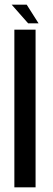

<svg xmlns="http://www.w3.org/2000/svg" viewBox="-20 -802 225 822"><path d="M41.5 0H132.3V-675H41.5ZM100.4 -702.2H145L94.3 -782H29.9Z"/></svg>

Font: Anybody Thin Condensed
Style: Regular
Weight: 100
Width: 3
Version: Version 1.113;gftools[0.9.25]